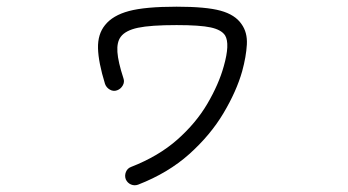

<svg xmlns="http://www.w3.org/2000/svg" viewBox="-20 -519 1040 574"><path d="M393 33Q382 37 371.5 32.5Q361 28 356 17Q352 6 356.5 -5Q361 -16 372 -20Q454 -52 510 -101.5Q566 -151 600 -209Q634 -267 649 -321Q668 -388 653 -413Q642 -430 610 -437Q578 -444 508 -444Q430 -444 392.5 -436Q355 -428 341 -409Q329 -393 331 -363.5Q333 -334 349 -285Q353 -274 347 -263.5Q341 -253 330 -249Q319 -245 308.5 -251Q298 -257 294 -268Q274 -333 273 -375Q272 -417 294 -444Q317 -473 365.5 -486Q414 -499 508 -499Q596 -499 639.5 -487Q683 -475 702 -447Q720 -422 718 -386Q716 -350 704 -306Q687 -246 648 -180.5Q609 -115 546 -58.5Q483 -2 393 33Z"/></svg>

Font: Zen Maru Gothic
Style: Regular
Weight: 400
Designer: Yoshimichi Ohira
Foundry: Positype
Version: Version 1.002